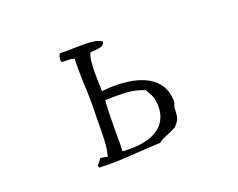

<svg xmlns="http://www.w3.org/2000/svg" viewBox="-100 -834 1200 967"><g transform="rotate(-20 500.0 -350.5)"><path d="M751 -231Q751 -224 747 -216.5Q743 -209 742 -198Q741 -175 739.5 -160.5Q738 -146 731.5 -134Q725 -122 709 -106Q687 -93 660.5 -83.5Q634 -74 613 -58Q585 -57 557.5 -55.5Q530 -54 502 -52Q447 -48 392 -45.5Q337 -43 282 -46Q278 -55 281.5 -60.5Q285 -66 290 -71Q294 -75 297 -79Q300 -83 302 -88Q310 -89 315.5 -88Q321 -87 326 -86Q330 -85 333.5 -84Q337 -83 342 -83Q352 -121 354 -165Q356 -209 356 -253Q356 -270 356 -286Q356 -302 357 -318Q358 -351 357.5 -385Q357 -419 355 -453Q354 -490 353 -527.5Q352 -565 354 -603Q345 -608 333.5 -608.5Q322 -609 311 -609Q304 -609 298 -609Q292 -609 287 -610Q281 -620 284.5 -634.5Q288 -649 294 -655Q308 -654 327 -654Q346 -654 366 -655Q389 -655 412.5 -655.5Q436 -656 457 -654Q476 -653 491.5 -648.5Q507 -644 517 -636Q514 -621 501.5 -615.5Q489 -610 472 -609Q455 -608 439 -606Q431 -589 428 -561.5Q425 -534 425 -503Q425 -472 426 -446Q427 -433 427 -422Q427 -411 427 -403Q497 -411 561 -403.5Q625 -396 671 -370Q708 -349 729 -315Q750 -281 751 -231ZM665 -269Q662 -287 653.5 -301Q645 -315 636 -332Q588 -352 537 -354.5Q486 -357 434 -355Q429 -355 427 -355Q424 -319 423 -274Q422 -229 422 -187Q422 -154 422 -126.5Q422 -99 420 -83Q482 -78 533.5 -87.5Q585 -97 619 -124Q648 -147 660.5 -183.5Q673 -220 665 -269Z"/></g></svg>

Font: Yuji Syuku
Style: Regular
Weight: 400
Designer: Kataoka Yuji
Foundry: Kinuta Font Factory
Version: Version 3.002